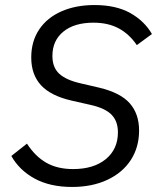

<svg xmlns="http://www.w3.org/2000/svg" viewBox="-20 -730 640 762"><path d="M25 -111 87 -160Q120 -109 164 -84Q208 -59 270 -59Q352 -59 400 -98.5Q448 -138 448 -205Q448 -249 422.5 -275Q397 -301 338 -314L263 -331Q181 -350 142.5 -392Q104 -434 104 -502Q104 -566 135.5 -613Q167 -660 224 -685Q281 -710 355 -710Q440 -710 496.5 -678.5Q553 -647 583 -595L523 -551Q493 -595 451 -617.5Q409 -640 351 -640Q275 -640 231.5 -604.5Q188 -569 188 -508Q188 -462 215.5 -437Q243 -412 301 -399L374 -382Q458 -362 495 -320Q532 -278 532 -212Q532 -146 499.5 -95.5Q467 -45 406.5 -16.5Q346 12 266 12Q179 12 118 -21Q57 -54 25 -111Z"/></svg>

Font: iA Writer Mono V
Style: Regular
Weight: 400
Italic angle: -9.5°
Designer: Mike Abbink, Paul van der Laan, Pieter van Rosmalen
Foundry: Bold Monday
Version: Version 2.000